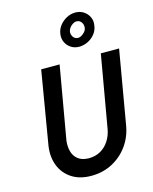

<svg xmlns="http://www.w3.org/2000/svg" viewBox="-143 -1078 947 1188"><g transform="rotate(-15 330.5 -484.0)"><path d="M162 -700 83 -230Q73 -160 95.5 -104Q118 -48 168.5 -15.5Q219 17 292 17Q367 17 427.5 -15Q488 -47 528 -102.5Q568 -158 580 -230L661 -700H544L463 -235Q456 -196 435 -163Q414 -130 381 -111Q348 -92 304 -92Q261 -93 236 -113Q211 -133 202.5 -165.5Q194 -198 199 -235L280 -700ZM333 -880Q329 -851 340.5 -827Q352 -803 374.5 -788.5Q397 -774 426 -774Q455 -774 482.5 -787.5Q510 -801 528.5 -825Q547 -849 550 -878Q555 -908 543 -932Q531 -956 508.5 -970.5Q486 -985 456 -985Q427 -985 400.5 -971Q374 -957 355.5 -933.5Q337 -910 333 -880ZM394 -879Q396 -892 405 -904Q414 -916 427 -923.5Q440 -931 452 -930Q470 -929 480.5 -914Q491 -899 489 -880Q488 -867 478.5 -855Q469 -843 456 -835.5Q443 -828 431 -829Q413 -830 402.5 -845Q392 -860 394 -879Z"/></g></svg>

Font: Jost Medium
Style: Italic
Weight: 500
Italic angle: -5°
Version: Version 3.710